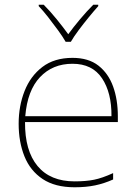

<svg xmlns="http://www.w3.org/2000/svg" viewBox="-20 -783 580 813"><path d="M287 -538Q355 -538 397 -505Q439 -472 459 -416.5Q479 -361 479 -291V-266H86Q85 -145 139 -80Q193 -15 296 -15Q344 -15 378.5 -22Q413 -29 459 -50V-23Q421 -6 382.5 2Q344 10 296 10Q213 10 160.5 -25Q108 -60 83.5 -121Q59 -182 59 -259Q59 -334 84 -397.5Q109 -461 159.5 -499.5Q210 -538 287 -538ZM287 -513Q203 -513 149.5 -456.5Q96 -400 87 -291H452Q453 -390 412 -451.5Q371 -513 287 -513ZM258 -606Q246 -627 226 -654.5Q206 -682 184.5 -709.5Q163 -737 144 -757V-763H165Q193 -735 220.5 -701Q248 -667 269 -638Q290 -667 318.5 -701Q347 -735 375 -763H396V-757Q378 -737 355.5 -709.5Q333 -682 312.5 -654.5Q292 -627 280 -606Z"/></svg>

Font: Noto Sans Bengali Thin
Style: Regular
Weight: 100
Designer: Jelle Bosma - Monotype Design Team
Foundry: Monotype Imaging Inc.
Version: Version 2.003; ttfautohint (v1.8.4.7-5d5b)